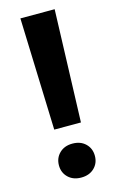

<svg xmlns="http://www.w3.org/2000/svg" viewBox="-113 -758 498 814"><g transform="rotate(-15 136.0 -351.5)"><path d="M60.5 0ZM197.8 -218.3H80.6L64 -710.9H214.4ZM139.2 -141.1Q174.8 -141.1 196.5 -120.1Q218.3 -99.1 218.3 -66.4Q218.3 -34.2 196.5 -13.2Q174.8 7.8 139.2 7.8Q104 7.8 82.3 -13.2Q60.5 -34.2 60.5 -66.4Q60.5 -98.6 82.3 -119.9Q104 -141.1 139.2 -141.1Z"/></g></svg>

Font: Roboto
Style: Bold
Weight: 700
Designer: Google
Version: Version 2.134; 2016; ttfautohint (v1.6)